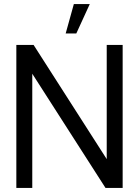

<svg xmlns="http://www.w3.org/2000/svg" viewBox="-20 -920 680 940"><path d="M60 0V-700H144.5L502.5 -141V-700H580.5V0H496.5L138 -559V0ZM301.5 -756 341.5 -900H419.5L353.5 -756Z"/></svg>

Font: Urbanist
Style: Regular
Weight: 400
Designer: Corey Hu
Foundry: Corey Hu
Version: Version 1.330; ttfautohint (v1.8.4.7-5d5b)